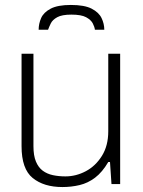

<svg xmlns="http://www.w3.org/2000/svg" viewBox="-20 -743 578 775"><path d="M232 12Q157 12 112 -24.5Q67 -61 67 -153V-526H115V-153Q115 -115 125 -91Q135 -67 152.5 -54Q170 -41 193.5 -36Q217 -31 244 -31Q287 -31 326.5 -52Q366 -73 391.5 -114Q417 -155 417 -213V-526H465V0H430L424 -89H417Q393 -48 364 -26Q335 -4 301.5 4Q268 12 232 12ZM266 -723Q321 -723 350 -708Q379 -693 390 -670Q401 -647 401 -623H363Q362 -634 354.5 -648.5Q347 -663 327.5 -673.5Q308 -684 268 -684Q230 -684 211 -673.5Q192 -663 185 -648.5Q178 -634 174 -623H136Q136 -647 146 -670Q156 -693 184.5 -708Q213 -723 266 -723Z"/></svg>

Font: Archivo Thin
Style: Regular
Weight: 250
Designer: Hector Gatti
Foundry: Omnibus-Type
Version: Version 2.001